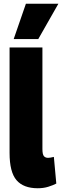

<svg xmlns="http://www.w3.org/2000/svg" viewBox="-20 -993 331 1023"><path d="M206 -740V-199Q206 -170 214 -161Q222 -152 236 -152Q247 -152 267 -157L280 -15Q263 -6 237.5 2Q212 10 181 10Q105 10 68 -33Q31 -76 31 -178V-740ZM53 -785 118 -973H291L184 -785Z"/></svg>

Font: Georama SemiCondensed ExtraBold
Style: Regular
Weight: 800
Width: 4
Designer: Jean-Baptiste Levee
Foundry: Production Type
Version: Version 1.000